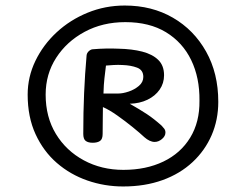

<svg xmlns="http://www.w3.org/2000/svg" viewBox="-20 -965 865 694"><path d="M80 -623Q80 -687 108 -745Q136 -803 184.5 -848Q233 -893 296.5 -919Q360 -945 431 -945Q529 -945 605 -901Q681 -857 725 -778.5Q769 -700 769 -597Q769 -532 745 -476.5Q721 -421 676 -379Q631 -337 567.5 -314Q504 -291 425 -291Q358 -291 296 -312.5Q234 -334 185.5 -376Q137 -418 108.5 -480Q80 -542 80 -623ZM145 -623Q145 -542 182 -481Q219 -420 283 -385.5Q347 -351 426 -351Q508 -351 570.5 -381Q633 -411 667.5 -467.5Q702 -524 701 -601Q702 -684 671 -748Q640 -812 580 -848.5Q520 -885 433 -885Q351 -885 286 -850Q221 -815 183 -756Q145 -697 145 -623ZM315 -449Q299 -449 290 -455.5Q281 -462 281 -481Q281 -559 284 -628.5Q287 -698 293 -765Q294 -774 301.5 -780.5Q309 -787 316 -787Q339 -789 362.5 -789.5Q386 -790 408 -789Q457 -788 494 -778.5Q531 -769 552 -748.5Q573 -728 573 -693Q573 -664 557 -641Q541 -618 513 -604.5Q485 -591 449 -590Q486 -569 511 -552.5Q536 -536 564 -511Q569 -506 573.5 -500Q578 -494 578 -486Q578 -473 565.5 -462.5Q553 -452 539 -452Q530 -452 520.5 -456.5Q511 -461 502 -469Q486 -484 459.5 -505.5Q433 -527 404 -547.5Q375 -568 352 -578Q352 -560 351.5 -536.5Q351 -513 351 -481Q351 -462 341.5 -455.5Q332 -449 315 -449ZM354 -627Q358 -627 369 -627Q380 -627 408 -627Q424 -627 445 -634Q466 -641 482 -654.5Q498 -668 498 -687Q498 -712 475.5 -720.5Q453 -729 423 -730Q407 -731 390.5 -730Q374 -729 363 -728Q360 -703 357.5 -682Q355 -661 354 -627Z"/></svg>

Font: Playpen Sans
Style: Regular
Weight: 400
Designer: Laura Meseguer, Veronika Burian, José Scaglione, Kostas Bartsokas, Vera Evstafieva, Tom Grace, Yorlmar Campos
Foundry: TypeTogether
Version: Version 2.000